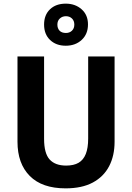

<svg xmlns="http://www.w3.org/2000/svg" viewBox="-20 -1024 725 1054"><path d="M609 -246Q609 -169 579 -111.5Q549 -54 489.5 -22Q430 10 340 10Q211 10 143.5 -58Q76 -126 76 -246V-714H222V-262Q222 -182 252.5 -148.5Q283 -115 343 -115Q385 -115 411.5 -130.5Q438 -146 451 -179Q464 -212 464 -263V-714H609ZM341 -773Q288 -773 255 -804.5Q222 -836 222 -889Q222 -942 254.5 -973Q287 -1004 341 -1004Q393 -1004 428 -973Q463 -942 463 -890Q463 -837 428.5 -805Q394 -773 341 -773ZM342 -843Q362 -843 375 -855.5Q388 -868 388 -889Q388 -910 375 -922.5Q362 -935 342 -935Q322 -935 308.5 -922.5Q295 -910 295 -889Q295 -868 307 -855.5Q319 -843 342 -843Z"/></svg>

Font: Noto Sans Thai SemiCondensed
Style: Bold
Weight: 700
Width: 4
Designer: Monotype Design Team
Foundry: Monotype Imaging Inc.
Version: Version 2.001